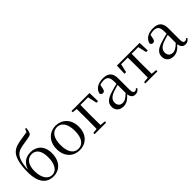

<svg xmlns="http://www.w3.org/2000/svg" viewBox="162 -1925 3029 3029"><g transform="rotate(-45 1676.0 -410.5)"><path d="M309 -16C219 -16 152 -103 152 -260C152 -406 220 -480 309 -480C400 -480 461 -412 461 -259C461 -108 400 -16 309 -16ZM309 15C431 15 548 -70 548 -266C548 -430 448 -515 318 -515C201 -515 132 -455 94 -346C103 -504 135 -586 185 -628C224 -661 276 -672 366 -685C435 -696 491 -703 512 -723C528 -742 536 -778 542 -830L520 -836L499 -783C456 -775 401 -769 354 -760C267 -745 210 -731 158 -682C96 -624 64 -490 64 -324C64 -87 161 15 309 15Z M893 15C1026 15 1143 -77 1143 -258C1143 -438 1022 -531 893 -531C765 -531 644 -437 644 -258C644 -78 761 15 893 15ZM893 -16C794 -16 733 -101 733 -257C733 -413 794 -499 893 -499C992 -499 1053 -413 1053 -257C1053 -101 992 -16 893 -16Z M1235 -489 1316 -480 1318 -280V-229L1316 -36L1235 -28V0H1493V-28L1403 -36L1401 -229V-280L1403 -484H1573L1607 -330H1642L1637 -516H1235Z M2134 14C2173 14 2203 -2 2224 -37L2208 -52C2192 -34 2180 -28 2163 -28C2136 -28 2121 -45 2121 -108V-355C2121 -479 2065 -531 1949 -531C1836 -531 1762 -482 1742 -400C1748 -377 1763 -364 1786 -364C1811 -364 1828 -377 1834 -413L1849 -485C1876 -495 1901 -500 1927 -500C2006 -500 2041 -470 2041 -359V-318C1997 -308 1950 -295 1908 -282C1776 -244 1729 -193 1729 -115C1729 -32 1788 15 1867 15C1939 15 1984 -18 2043 -82C2051 -22 2079 14 2134 14ZM2041 -113C1978 -53 1942 -34 1902 -34C1846 -34 1809 -66 1809 -128C1809 -183 1842 -226 1926 -257C1960 -270 2000 -281 2041 -292Z M2458 0H2637V-28L2545 -37L2543 -229V-288L2545 -484H2693L2726 -341H2762L2755 -516H2249L2242 -341H2278L2311 -484H2459L2461 -288V-229L2459 -37L2367 -28V0Z M3252 14C3291 14 3321 -2 3342 -37L3326 -52C3310 -34 3298 -28 3281 -28C3254 -28 3239 -45 3239 -108V-355C3239 -479 3183 -531 3067 -531C2954 -531 2880 -482 2860 -400C2866 -377 2881 -364 2904 -364C2929 -364 2946 -377 2952 -413L2967 -485C2994 -495 3019 -500 3045 -500C3124 -500 3159 -470 3159 -359V-318C3115 -308 3068 -295 3026 -282C2894 -244 2847 -193 2847 -115C2847 -32 2906 15 2985 15C3057 15 3102 -18 3161 -82C3169 -22 3197 14 3252 14ZM3159 -113C3096 -53 3060 -34 3020 -34C2964 -34 2927 -66 2927 -128C2927 -183 2960 -226 3044 -257C3078 -270 3118 -281 3159 -292Z"/></g></svg>

Font: Source Han Serif CN
Style: Regular
Weight: 400
Designer: Ryoko NISHIZUKA 西塚涼子 (kana & ideographs); Frank Grießhammer (Latin, Greek & Cyrillic); Wenlong ZHANG 张文龙 (bopomofo); San
Foundry: Adobe
Version: Version 2.003;hotconv 1.1.1;makeotfexe 2.6.0